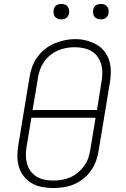

<svg xmlns="http://www.w3.org/2000/svg" viewBox="-20 -944 640 972"><path d="M249 8Q220 8 192 2.5Q164 -3 141 -16.5Q118 -30 101 -51Q84 -72 76 -98.5Q68 -125 68 -153.5Q68 -182 73 -211L130 -556Q134 -582 143.5 -607.5Q153 -633 169.5 -655.5Q186 -678 208.5 -696Q231 -714 256.5 -724.5Q282 -735 308 -740.5Q334 -746 361 -746Q390 -746 417 -739Q444 -732 467.5 -719Q491 -706 508 -684.5Q525 -663 533 -637Q541 -611 541 -582Q541 -553 536 -524L479 -179Q475 -153 465.5 -127.5Q456 -102 440 -79.5Q424 -57 401.5 -39Q379 -21 353.5 -10.5Q328 0 301.5 4Q275 8 249 8ZM145 -387H471L494 -531Q498 -553 498 -576Q498 -599 492 -619.5Q486 -640 473.5 -657.5Q461 -675 442.5 -685.5Q424 -696 402 -700.5Q380 -705 358 -705Q336 -705 314.5 -701Q293 -697 272.5 -688Q252 -679 234 -664.5Q216 -650 203 -631Q190 -612 182.5 -591.5Q175 -571 172 -549ZM249 -30Q271 -30 292.5 -33.5Q314 -37 335 -46Q356 -55 374 -70Q392 -85 405.5 -103.5Q419 -122 426.5 -143Q434 -164 437 -186L464 -348H139L115 -204Q111 -182 111 -159.5Q111 -137 116.5 -116.5Q122 -96 134.5 -78.5Q147 -61 165 -50Q183 -39 205 -34.5Q227 -30 249 -30ZM490 -846Q481 -846 472.5 -849Q464 -852 458.5 -859Q453 -866 451.5 -875.5Q450 -885 452 -895Q453 -901 456 -907Q459 -913 465 -917Q471 -921 477.5 -922.5Q484 -924 490 -924Q500 -924 508.5 -921Q517 -918 522.5 -911Q528 -904 529.5 -894.5Q531 -885 529 -875Q528 -869 524.5 -863Q521 -857 515.5 -853Q510 -849 503.5 -847.5Q497 -846 490 -846ZM290 -846Q281 -846 272.5 -849Q264 -852 258.5 -859Q253 -866 251.5 -875.5Q250 -885 252 -895Q253 -901 256 -907Q259 -913 265 -917Q271 -921 277.5 -922.5Q284 -924 290 -924Q300 -924 308.5 -921Q317 -918 322.5 -911Q328 -904 329.5 -894.5Q331 -885 329 -875Q328 -869 324.5 -863Q321 -857 315.5 -853Q310 -849 303.5 -847.5Q297 -846 290 -846Z"/></svg>

Font: Iosevka Slab XLtEx
Style: Italic
Weight: 200
Width: 7
Italic angle: -9°
Monospace: yes
Designer: Belleve Invis
Foundry: Belleve Invis
Version: Version 11.1.0; ttfautohint (v1.8.3)